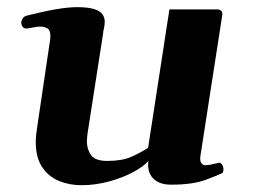

<svg xmlns="http://www.w3.org/2000/svg" viewBox="-20 -512 725 545"><path d="M210.9 13.7Q177.2 13.7 147.7 1.7Q118.2 -10.3 99.9 -37.4Q81.5 -64.5 81.5 -108.9Q81.5 -126 85.4 -150.4L122.6 -401.4Q123 -404.8 123 -410.2Q123 -426.3 114.5 -431.4Q106 -436.5 94.2 -436.5Q84 -436.5 72.8 -433.8Q61.5 -431.2 54.7 -431.2Q43 -431.2 40.5 -445.3Q39.6 -450.7 43.2 -457.8Q46.9 -464.8 54.7 -467.3Q149.9 -491.7 198.2 -491.7Q231.4 -491.7 248.5 -485.8Q265.6 -480 271.5 -470.5Q277.3 -460.9 277.3 -450.2Q277.3 -440.9 275.1 -431.9Q272.9 -422.9 272.5 -416L228.5 -133.3Q228 -127.9 227.3 -122.1Q226.6 -116.2 226.6 -110.8Q226.6 -88.9 238.3 -72Q250 -55.2 284.2 -55.2Q326.7 -55.2 352.8 -66.9Q378.9 -78.6 400.4 -92.3L460.9 -485.4H595.2Q611.3 -485.4 611.3 -471.7L548.8 -68.8Q546.9 -55.2 551.5 -49.1Q556.2 -43 562.5 -43Q569.3 -43 578.9 -44.9Q588.4 -46.9 597.7 -49.3Q606 -51.8 610.1 -45.2Q614.3 -38.6 614.3 -31.2Q614.3 -27.8 613.5 -24.7Q612.8 -21.5 610.4 -20.5Q601.1 -15.6 564.2 -1.7Q527.3 12.2 465.8 12.2Q442.9 12.2 428.2 4.4Q413.6 -3.4 407 -16.1Q400.4 -28.8 400.4 -43.5Q400.4 -46.4 400.6 -49.6Q400.9 -52.7 401.4 -55.7Q388.7 -40 358.9 -23.9Q329.1 -7.8 290.3 2.9Q251.5 13.7 210.9 13.7Z"/></svg>

Font: Gelasio
Style: Bold Italic
Weight: 700
Italic angle: -8.5°
Designer: Eben Sorkin
Foundry: Eben Sorkin
Version: Version 1.008